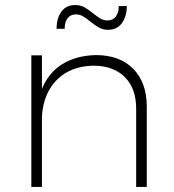

<svg xmlns="http://www.w3.org/2000/svg" viewBox="-20 -740 688 760"><path d="M561 -318V0H519V-310Q519 -390 474 -435Q429 -480 349 -480Q260 -478 206.5 -425.5Q153 -373 146 -282V0H104V-521H146V-388Q172 -452 226.5 -486Q281 -520 359 -522Q454 -522 507.5 -467.5Q561 -413 561 -318ZM408 -622Q388 -622 372.5 -630.5Q357 -639 337 -655Q320 -669 307.5 -676Q295 -683 281 -683Q259 -683 247.5 -668Q236 -653 236 -626H204Q204 -668 223 -694Q242 -720 278 -720Q298 -720 313.5 -711.5Q329 -703 349 -687Q366 -673 378.5 -666Q391 -659 405 -659Q427 -659 438.5 -674.5Q450 -690 450 -716H482Q482 -675 462.5 -648.5Q443 -622 408 -622Z"/></svg>

Font: Gontserrat ExtraLight
Style: Regular
Weight: 275
Designer: Julieta Ulanovsky
Foundry: Julieta Ulanovsky
Version: Version 6.001